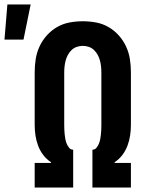

<svg xmlns="http://www.w3.org/2000/svg" viewBox="-70 -838 690 858"><path d="M85 0V-110H158V-113Q138 -126 123.5 -145Q109 -164 100.5 -186.5Q92 -209 88.5 -232.5Q85 -256 85 -280V-514Q85 -544 89.5 -573.5Q94 -603 106.5 -630Q119 -657 139 -679.5Q159 -702 185 -717Q211 -732 240.5 -737.5Q270 -743 300 -743Q330 -743 359.5 -737.5Q389 -732 415 -717Q441 -702 461 -679.5Q481 -657 493.5 -630Q506 -603 510.5 -573.5Q515 -544 515 -514V-280Q515 -256 511.5 -232.5Q508 -209 499.5 -186.5Q491 -164 476.5 -145Q462 -126 442 -113V-110H515V0H343V-169Q354 -169 361 -177.5Q368 -186 372 -196Q376 -206 378 -216.5Q380 -227 381 -237.5Q382 -248 382.5 -258.5Q383 -269 383 -280V-514Q383 -528 381.5 -541.5Q380 -555 376.5 -568Q373 -581 366.5 -593Q360 -605 350 -614.5Q340 -624 327 -628.5Q314 -633 300 -633Q286 -633 273 -628.5Q260 -624 250 -614.5Q240 -605 233.5 -593Q227 -581 223.5 -568Q220 -555 218.5 -541.5Q217 -528 217 -514V-280Q217 -269 217.5 -258.5Q218 -248 219 -237.5Q220 -227 222 -216.5Q224 -206 228 -196Q232 -186 239 -177.5Q246 -169 257 -169V0ZM-50 -661 -37 -818H67L35 -661Z"/></svg>

Font: Iosevka Etoile Extrabold
Style: Regular
Weight: 800
Designer: Belleve Invis
Foundry: Belleve Invis
Version: Version 22.1.2; ttfautohint (v1.8.4)